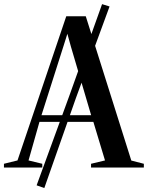

<svg xmlns="http://www.w3.org/2000/svg" viewBox="-52 -828 732 949"><path d="M129 88 291.5 -357 452.5 -807.5 489.5 -796 323.5 -344 167 101.5ZM34.5 -35 275.5 -747.5H372L597 -34.5L659 -18.5V0H398V-18.5L467 -35L409.5 -225.5H143L89 -35L157 -18.5V0H-32.5V-18.5ZM398.5 -258.5 298.5 -597.5 281 -661 261 -597.5 153 -258.5Z"/></svg>

Font: Merriweather 144pt Medium
Style: Regular
Weight: 500
Version: Version 2.100